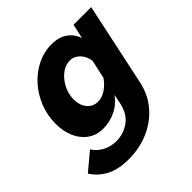

<svg xmlns="http://www.w3.org/2000/svg" viewBox="-254 -691 1070 1070"><g transform="rotate(-45 280.5 -156.0)"><path d="M160 223Q80 223 27.5 195.5Q-25 168 -57 118L47 31Q67 64 103.5 83.5Q140 103 185 103Q239 103 286 70.5Q333 38 348 -36L358 -87Q327 -43 279.5 -20.5Q232 2 183 2Q129 2 90.5 -25.5Q52 -53 32 -100Q12 -147 12 -205Q12 -272 36 -331.5Q60 -391 101 -436.5Q142 -482 196 -508.5Q250 -535 310 -535Q365 -535 402 -509.5Q439 -484 454 -439L473 -525H612L508 -36Q491 44 441.5 102Q392 160 319.5 191.5Q247 223 160 223ZM267 -125Q299 -125 329.5 -145.5Q360 -166 382 -198L406 -308Q400 -349 375 -374Q350 -399 318 -399Q281 -399 249.5 -374Q218 -349 198.5 -310Q179 -271 179 -229Q179 -185 203 -155Q227 -125 267 -125Z"/></g></svg>

Font: Raleway ExtraBold
Style: Italic
Weight: 800
Italic angle: -12°
Designer: Matt McInerney, Pablo Impallari, Rodrigo Fuenzalida
Foundry: Matt McInerney, Pablo Impallari, Rodrigo Fuenzalida
Version: Version 4.026